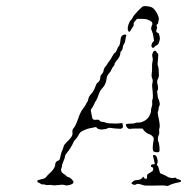

<svg xmlns="http://www.w3.org/2000/svg" viewBox="-20 -625 616 632"><path d="M497 -86Q495 -83 498.5 -79.5Q502 -76 504 -65L507 -55L516 -51Q526 -47 530 -44Q534 -41 542 -39.5Q550 -38 554 -40Q558 -41 560.5 -38Q563 -35 570 -34Q576 -32 576 -29Q576 -26 570 -25Q548 -21 537 -15Q532 -12 527 -13.5Q522 -15 506 -14.5Q490 -14 483 -14Q467 -14 460 -14Q455 -14 445 -17.5Q435 -21 430 -19Q422 -14 416 -19L412 -22L417 -27Q422 -32 429 -32Q441 -32 448 -39L451 -44L454 -40Q457 -36 461 -36.5Q465 -37 464 -44Q464 -49 465 -50.5Q466 -52 473 -56Q482 -61 483.5 -64Q485 -67 484 -71Q483 -75 480 -75Q476 -76 477 -80Q478 -84 482 -84Q488 -84 489 -85Q490 -86 489 -89Q488 -93 486.5 -99.5Q485 -106 484 -110.5Q483 -115 487 -115Q491 -115 494 -111.5Q497 -108 498.5 -99Q500 -90 497 -86ZM487 -457Q492 -460 495 -454Q498 -449 499 -449Q500 -449 500.5 -447.5Q501 -446 501 -443.5Q501 -441 500.5 -437.5Q500 -434 500 -429.5Q500 -425 499 -421Q498 -412 500 -408Q503 -401 503 -376Q503 -371 499.5 -364.5Q496 -358 498 -350Q502 -335 499 -328Q496 -323 497 -322.5Q498 -322 498.5 -313Q499 -304 501 -300.5Q503 -297 505 -289Q507 -281 504.5 -276.5Q502 -272 502 -267Q502 -262 500 -258.5Q498 -255 501 -242Q508 -210 505 -204Q503 -200 504 -192.5Q505 -185 502 -179Q498 -170 501 -159Q504 -153 505 -140Q506 -129 504 -126Q502 -123 494 -124Q487 -125 485 -127Q480 -135 486 -166Q487 -171 482 -176.5Q477 -182 469 -184Q462 -187 455 -194L449 -202H432Q416 -202 410 -201Q401 -199 396 -209Q393 -214 395.5 -216Q398 -218 409 -218Q422 -218 425 -220Q428 -222 436 -221.5Q444 -221 455 -227Q466 -233 471.5 -243Q477 -253 477 -260Q477 -267 479.5 -273.5Q482 -280 481 -287Q480 -294 482 -298Q485 -303 481 -339Q480 -346 482 -353Q484 -360 481 -367Q478 -374 479.5 -383.5Q481 -393 480.5 -403.5Q480 -414 482 -422Q484 -430 482 -436Q480 -441 481.5 -447.5Q483 -454 487 -457ZM384 -509Q391 -513 395 -510Q397 -509 395.5 -507Q394 -505 393 -495.5Q392 -486 388.5 -481Q385 -476 384 -468Q383 -460 379.5 -457.5Q376 -455 376 -449Q376 -439 362 -423Q357 -417 357 -413.5Q357 -410 353 -406Q349 -402 347 -396Q345 -390 338.5 -383Q332 -376 331 -367Q329 -347 317 -335Q309 -327 304 -312Q299 -297 296 -293.5Q293 -290 289.5 -281.5Q286 -273 282 -268.5Q278 -264 279 -260.5Q280 -257 282 -245Q283 -240 283.5 -238Q284 -236 284.5 -234.5Q285 -233 286 -232.5Q287 -232 289 -231Q294 -230 299.5 -231Q305 -232 308 -228Q311 -224 316.5 -224Q322 -224 327.5 -221.5Q333 -219 340.5 -219Q348 -219 355 -218.5Q362 -218 373 -219L383 -220L384 -213Q386 -207 383 -204Q380 -201 376 -201Q354 -202 344 -204Q338 -205 334 -202.5Q330 -200 318.5 -199Q307 -198 301 -202L296 -207L282 -204Q268 -202 256 -196Q247 -192 244.5 -189.5Q242 -187 239 -181Q234 -172 230.5 -168.5Q227 -165 224 -161Q213 -137 201 -123Q194 -115 194 -110.5Q194 -106 189 -94.5Q184 -83 184 -79.5Q184 -76 182 -71Q178 -60 189 -53Q195 -50 197.5 -46.5Q200 -43 205 -42Q210 -41 216 -35Q222 -29 222 -26Q222 -20 210.5 -16.5Q199 -13 192 -16Q187 -18 172.5 -16Q158 -14 152.5 -15.5Q147 -17 141.5 -16Q136 -15 128.5 -17Q121 -19 119.5 -18Q118 -17 114 -20Q110 -23 106.5 -24Q103 -25 103 -29Q103 -31 105 -32Q107 -33 116 -35Q128 -37 131.5 -42Q135 -47 146 -57Q162 -72 162 -85Q162 -93 173 -97Q176 -98 177 -102Q181 -122 185 -130Q188 -137 189.5 -143Q191 -149 199.5 -157Q208 -165 214 -173Q220 -181 218.5 -189.5Q217 -198 223 -204Q230 -212 241 -245Q246 -258 253.5 -267.5Q261 -277 262.5 -281Q264 -285 267 -289Q270 -293 271 -300Q272 -307 280 -315.5Q288 -324 293 -337.5Q298 -351 300 -352Q310 -358 310 -369Q310 -376 315 -381Q320 -386 321 -393Q322 -400 327.5 -406.5Q333 -413 333 -414Q333 -415 339.5 -423.5Q346 -432 350.5 -441Q355 -450 358.5 -451.5Q362 -453 365 -461.5Q368 -470 371 -473Q375 -476 377 -496Q378 -506 384 -509ZM434 -589Q446 -601 449 -603Q452 -605 457 -605Q478 -604 484 -598Q493 -590 499 -576.5Q505 -563 502 -558Q501 -555 501 -551Q501 -547 497.5 -545Q494 -543 496 -538.5Q498 -534 495.5 -528Q493 -522 495.5 -519.5Q498 -517 499 -517Q504 -517 506 -501Q507 -495 503.5 -486Q500 -477 496 -476Q492 -475 488.5 -470.5Q485 -466 482 -468Q478 -470 478.5 -476Q479 -482 483 -486L487 -491L485 -504Q483 -517 480 -523Q475 -531 480 -541Q483 -547 480.5 -551Q478 -555 475.5 -556Q473 -557 467 -560Q461 -563 446 -563H431L425 -556Q419 -550 420 -545.5Q421 -541 417 -536Q413 -530 410 -525Q405 -516 402 -524Q400 -527 400.5 -532.5Q401 -538 402.5 -543Q404 -548 406.5 -553Q409 -558 411.5 -559.5Q414 -561 416.5 -567Q419 -573 434 -589Z"/></svg>

Font: TT2020 Style D
Style: Italic
Weight: 400
Italic angle: -15°
Version: Version 0.2.000